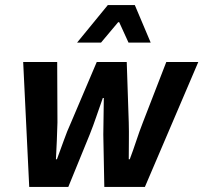

<svg xmlns="http://www.w3.org/2000/svg" viewBox="-20 -742 807 762"><path d="M72 -496H207L208 -256Q207 -220 205.5 -183.5Q204 -147 202 -110H206Q220 -147 233 -184Q246 -221 262 -256L364 -496H483L491 -256Q492 -220 491.5 -183.5Q491 -147 491 -110H495Q509 -147 521 -183.5Q533 -220 547 -256L640 -496H767L555 0H394L390 -208Q391 -243 391 -278.5Q391 -314 392 -353H388Q374 -314 362 -278.5Q350 -243 336 -208L251 0H96ZM408 -722H515L578 -573H490L453 -654H449L381 -573H286Z"/></svg>

Font: mr_Source Sans Pro
Style: Bold Italic
Weight: 700
Italic angle: -11°
Designer: Paul D. Hunt
Foundry: Adobe Systems Incorporated
Version: Version 1.036;July 10, 2024;FontCreator 11.5.0.2430 64-bit